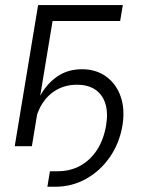

<svg xmlns="http://www.w3.org/2000/svg" viewBox="-20 -562 575 738"><path d="M162.1 155.8 171.9 96.2H202.1Q250 96.2 288.6 75Q327.1 53.7 352.8 14.4Q378.4 -24.9 387.7 -79.6Q396 -128.4 385 -163.6Q374 -198.7 346.2 -217.5Q318.4 -236.3 275.9 -236.3Q233.4 -236.3 199.5 -217.8Q165.5 -199.2 143.1 -164.6Q120.6 -129.9 112.3 -81.5H96.7Q106.9 -142.1 132.8 -190.7Q158.7 -239.3 199.5 -267.6Q240.2 -295.9 295.4 -295.9Q349.1 -295.9 387.9 -267.8Q426.8 -239.7 443.8 -190.9Q460.9 -142.1 450.7 -79.6Q439 -11.2 402.1 42Q365.2 95.2 310.8 125.5Q256.3 155.8 192.4 155.8ZM452.1 -542.5 441.9 -481.4H182.1L102.5 0H36.6L126.5 -542.5Z"/></svg>

Font: Inter 16pt Light
Style: Italic
Weight: 300
Italic angle: -9.3988°
Version: Version 4.001;git-66647c0bb